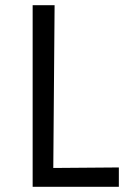

<svg xmlns="http://www.w3.org/2000/svg" viewBox="-20 -715 486 735"><path d="M105 0V-695H189L184 -72L435 -74V0Z"/></svg>

Font: Ruda
Style: Regular
Weight: 400
Designer: Mariela Monsalve and Angelina Sanchez
Foundry: Mariela Monsalve and Angelina Sanchez
Version: Version 2.000